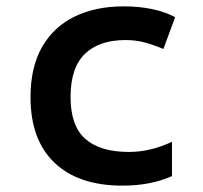

<svg xmlns="http://www.w3.org/2000/svg" viewBox="-20 -573 640 604"><path d="M365 11Q227 11 151.5 -61Q76 -133 76 -267Q76 -362 112.5 -425.5Q149 -489 215 -521Q281 -553 369 -553Q417 -553 458 -544.5Q499 -536 531 -519L494 -419Q460 -433 433 -440Q406 -447 375 -447Q292 -447 247 -403.5Q202 -360 202 -268Q202 -177 248.5 -136Q295 -95 386 -95Q453 -95 521 -127V-19Q454 11 365 11Z"/></svg>

Font: Noto Sans Mono SemiBold
Style: Regular
Weight: 600
Designer: Monotype Design Team
Foundry: Monotype Imaging Inc.
Version: Version 2.014; ttfautohint (v1.8.4.7-5d5b)